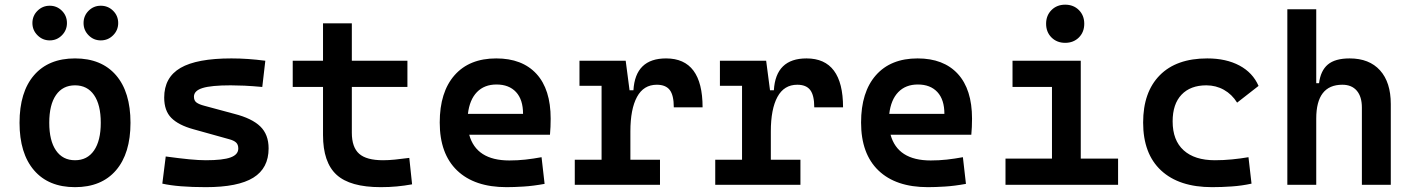

<svg xmlns="http://www.w3.org/2000/svg" viewBox="-20 -771 5899 801"><path d="M293 9.8Q182.6 9.8 122.1 -60.5Q61.5 -130.9 61.5 -258.8Q61.5 -387.2 122.1 -457.3Q182.6 -527.3 293 -527.3Q403.3 -527.3 463.9 -457.3Q524.4 -387.2 524.4 -258.8Q524.4 -130.9 463.9 -60.5Q403.3 9.8 293 9.8ZM293 -102.5Q344.2 -102.5 372.3 -143.3Q400.4 -184.1 400.4 -258.8Q400.4 -334 372.3 -374.5Q344.2 -415 293 -415Q241.7 -415 213.6 -374.5Q185.5 -334 185.5 -258.8Q185.5 -184.1 213.6 -143.3Q241.7 -102.5 293 -102.5ZM400.4 -602.5Q370.6 -602.5 349.6 -623.8Q328.6 -645 328.6 -674.8Q328.6 -705.1 349.6 -726.1Q370.6 -747.1 400.4 -747.1Q430.7 -747.1 451.9 -726.1Q473.1 -705.1 473.1 -674.8Q473.1 -645 451.9 -623.8Q430.7 -602.5 400.4 -602.5ZM187.5 -602.5Q157.7 -602.5 136.5 -623.8Q115.2 -645 115.2 -674.8Q115.2 -705.1 136.5 -726.1Q157.7 -747.1 187.5 -747.1Q217.3 -747.1 238.3 -726.1Q259.3 -705.1 259.3 -674.8Q259.3 -645 238.3 -623.8Q217.3 -602.5 187.5 -602.5Z M838.9 9.8Q722.7 9.8 657.2 -4.9L671.4 -118.2Q728.5 -110.4 769.5 -106.4Q810.5 -102.5 838.9 -102.5Q910.2 -102.5 942.1 -114.3Q974.1 -126 974.1 -151.4Q974.1 -168 964.8 -176.5Q955.6 -185.1 935.5 -190.4L786.6 -231.9Q724.6 -249 694.8 -279.1Q665 -309.1 665 -363.8Q665 -448.2 733.2 -487.8Q801.3 -527.3 945.3 -527.3Q980 -527.3 1014.6 -524.9Q1049.3 -522.5 1086.9 -517.6L1074.2 -408.2Q1031.7 -412.1 999.8 -413.6Q967.8 -415 942.4 -415Q861.3 -415 825.2 -403.8Q789.1 -392.6 789.1 -367.7Q789.1 -351.1 799.8 -343.3Q810.5 -335.4 833 -329.6L958 -295.9Q1030.8 -277.3 1065.7 -243.7Q1100.6 -210 1100.6 -151.9Q1100.6 -69.3 1036.9 -29.8Q973.1 9.8 838.9 9.8Z M1568.4 9.8Q1440.4 9.8 1384 -42Q1327.6 -93.8 1327.6 -207.5V-408.2H1201.2V-517.6H1327.6V-673.8H1447.8V-517.6H1679.7V-408.2H1447.8V-217.3Q1447.8 -156.7 1478.3 -129.6Q1508.8 -102.5 1578.1 -102.5Q1601.1 -102.5 1627.4 -105.2Q1653.8 -107.9 1687.5 -112.3L1699.2 -2Q1666.5 3.9 1635.3 6.8Q1604 9.8 1568.4 9.8Z M2093.3 9.8Q1959.5 9.8 1887 -59.8Q1814.5 -129.4 1814.5 -259.8Q1814.5 -386.7 1876.2 -457Q1938 -527.3 2050.3 -527.3Q2158.7 -527.3 2218 -462.9Q2277.3 -398.4 2277.3 -275.9Q2277.3 -240.7 2274.4 -209H1937.5Q1966.8 -101.6 2105 -101.6Q2139.2 -101.6 2172.1 -105.2Q2205.1 -108.9 2239.3 -115.2L2252 -3.9Q2203.6 4.9 2163.8 7.3Q2124 9.8 2093.3 9.8ZM1932.1 -295.9H2162.1Q2162.1 -355.5 2132.8 -387Q2103.5 -418.5 2051.3 -418.5Q2000.5 -418.5 1969.7 -386.7Q1939 -355 1932.1 -295.9Z M2609.9 -222.7V-104.5H2733.4V0H2377.9V-104.5H2489.7V-413.1H2397.5V-517.6H2590.3L2606.4 -394.5H2622.6Q2630.4 -527.3 2758.8 -527.3Q2911.1 -527.3 2911.1 -323.2H2791Q2791 -373.5 2774.2 -395.5Q2757.3 -417.5 2720.2 -417.5Q2665 -417.5 2637.5 -366.7Q2609.9 -315.9 2609.9 -222.7Z M3195.8 -222.7V-104.5H3319.3V0H2963.9V-104.5H3075.7V-413.1H2983.4V-517.6H3176.3L3192.4 -394.5H3208.5Q3216.3 -527.3 3344.7 -527.3Q3497.1 -527.3 3497.1 -323.2H3377Q3377 -373.5 3360.1 -395.5Q3343.3 -417.5 3306.2 -417.5Q3251 -417.5 3223.4 -366.7Q3195.8 -315.9 3195.8 -222.7Z M3851.1 9.8Q3717.3 9.8 3644.8 -59.8Q3572.3 -129.4 3572.3 -259.8Q3572.3 -386.7 3634 -457Q3695.8 -527.3 3808.1 -527.3Q3916.5 -527.3 3975.8 -462.9Q4035.2 -398.4 4035.2 -275.9Q4035.2 -240.7 4032.2 -209H3695.3Q3724.6 -101.6 3862.8 -101.6Q3897 -101.6 3929.9 -105.2Q3962.9 -108.9 3997.1 -115.2L4009.8 -3.9Q3961.4 4.9 3921.6 7.3Q3881.8 9.8 3851.1 9.8ZM3689.9 -295.9H3919.9Q3919.9 -355.5 3890.6 -387Q3861.3 -418.5 3809.1 -418.5Q3758.3 -418.5 3727.5 -386.7Q3696.8 -355 3689.9 -295.9Z M4174.8 0V-109.4H4368.7V-408.2H4204.1V-517.6H4488.8V-109.4H4644.5V0ZM4423.8 -592.3Q4389.2 -592.3 4366.7 -614.7Q4344.2 -637.2 4344.2 -671.9Q4344.2 -706.5 4366.7 -729Q4389.2 -751.5 4423.8 -751.5Q4458.5 -751.5 4481 -729Q4503.4 -706.5 4503.4 -671.9Q4503.4 -637.2 4481 -614.7Q4458.5 -592.3 4423.8 -592.3Z M5036.6 9.8Q4898.9 9.8 4824 -59.8Q4749 -129.4 4749 -259.8Q4749 -386.7 4818.4 -457Q4887.7 -527.3 5016.6 -527.3Q5095.2 -527.3 5150.9 -497.6Q5206.5 -467.8 5230.5 -412.6L5141.1 -342.8Q5119.6 -377.4 5086.2 -396.2Q5052.7 -415 5012.7 -415Q4946.3 -415 4909.2 -376Q4872.1 -336.9 4872.1 -264.6Q4872.1 -185.5 4918 -144Q4963.9 -102.5 5048.3 -102.5Q5084 -102.5 5119.4 -106Q5154.8 -109.4 5188.5 -115.2L5201.2 -4.9Q5161.1 3.9 5119.1 6.8Q5077.1 9.8 5036.6 9.8Z M5661.6 0V-322.3Q5661.6 -367.7 5640.4 -392.6Q5619.1 -417.5 5580.1 -417.5Q5471.2 -417.5 5471.2 -276.4V0H5350.6V-732.4H5471.2V-423.8H5482.9Q5489.3 -476.1 5519.5 -501.7Q5549.8 -527.3 5610.4 -527.3Q5692.4 -527.3 5737.3 -477.5Q5782.2 -427.7 5782.2 -336.9V0Z"/></svg>

Font: Cascadia Mono NF SemiBold
Style: Regular
Weight: 600
Monospace: yes
Designer: Aaron Bell
Foundry: Saja Typeworks
Version: Version 2404.023; ttfautohint (v1.8.4)